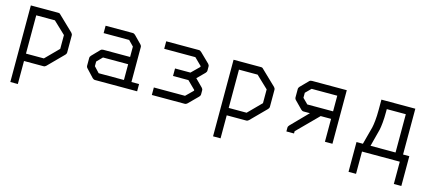

<svg xmlns="http://www.w3.org/2000/svg" viewBox="-49 -914 3338 1482"><g transform="rotate(15 1620.0 -173.5)"><path d="M57 -478H277Q286 -478 290 -474L413 -356Q422 -347 422 -335V-201Q422 -189 413 -180L293 -59Q284 -50 273 -50H117V134H57ZM117 -415V-109H260L363 -213V-323L266 -415Z M900 -108V-234H699L656 -190V-153L698 -108ZM960 -108H1021V-50H685Q673 -50 664 -59L606 -121Q597 -130 597 -142V-202Q597 -214 606 -223L665 -284Q673 -292 686 -292H900V-375L859 -417H655V-476H871Q883 -476 892 -467L951 -407Q960 -398 960 -387Z M1138 -52V-112H1387L1444 -168V-174L1381 -236H1258V-296H1381L1444 -358V-365L1387 -421H1138V-481H1400Q1410 -481 1421 -470L1495 -398Q1504 -389 1504 -377V-346Q1504 -334 1495 -325L1436 -266L1495 -207Q1504 -198 1504 -186V-156Q1504 -144 1495 -135L1421 -61Q1412 -52 1400 -52Z M1677 -478H1897Q1906 -478 1910 -474L2033 -356Q2042 -347 2042 -335V-201Q2042 -189 2033 -180L1913 -59Q1904 -50 1893 -50H1737V134H1677ZM1737 -415V-109H1880L1983 -213V-323L1886 -415Z M2353 -232H2303Q2291 -232 2282 -241L2223 -301Q2214 -310 2214 -322V-387Q2214 -399 2223 -408L2284 -470Q2291 -477 2305 -477H2582V-49H2522V-232H2439L2275 -67V-49H2214V-79Q2214 -90 2224 -100ZM2522 -292V-417H2317L2274 -374V-334L2316 -292Z M2818 128H2758V-110H2809Q2817.5 -144.5 2829.5 -187Q2841.5 -229.5 2846.2 -249.5Q2851 -269.5 2855 -307.2Q2859 -345 2859 -396V-445V-476H3130V-110H3180V128H3120V-50H2818ZM2870 -110H3070V-416H2918V-394Q2918 -343 2914.2 -305.5Q2910.5 -268 2906 -248.2Q2901.5 -228.5 2889.8 -186.2Q2878 -144 2870 -110Z"/></g></svg>

Font: 3270 Nerd Font Mono
Style: Regular
Weight: 400
Monospace: yes
Version: Version 3.0.1;Nerd Fonts 3.0.0